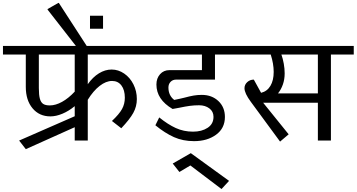

<svg xmlns="http://www.w3.org/2000/svg" viewBox="-42 -948 2406 1295"><path d="M550 -580V-380Q584 -428 625.5 -453.5Q667 -479 711 -479Q756 -479 795.5 -452Q835 -425 858 -379Q881 -333 881 -280Q881 -230 857 -186.5Q833 -143 776 -83L713 -132Q762 -178 781 -212.5Q800 -247 800 -289Q800 -341 777 -371.5Q754 -402 714 -402Q673 -402 630 -368.5Q587 -335 550 -275V0H462V-90L132 58L87 0L462 -164V-232Q422 -199 379 -181Q336 -163 298 -163Q223 -163 177.5 -217.5Q132 -272 132 -362V-580H-22V-638H968V-580ZM462 -330V-580H220V-354Q220 -307 227 -282Q234 -257 249.5 -247Q265 -237 294 -237Q333 -237 376.5 -261Q420 -285 462 -330Z M543 -638V-610H470V-638L279 -883V-887L351 -928H355ZM653 -754H565V-842H653Z M1006 -103 1032 -156Q1090 -109 1143.5 -84.5Q1197 -60 1260 -60Q1319 -60 1358.5 -86Q1398 -112 1398 -160Q1398 -196 1370 -217Q1342 -238 1301 -238Q1268 -238 1238.5 -234Q1209 -230 1166 -221L1122 -213Q1013 -277 1013 -378Q1013 -420 1037.5 -447.5Q1062 -475 1101 -475H1320V-580H924V-638H1562V-580H1408V-411H1145Q1123 -411 1108.5 -396Q1094 -381 1094 -358Q1094 -304 1133 -274Q1150 -277 1171 -282Q1192 -287 1201 -289Q1238 -299 1264 -303.5Q1290 -308 1319 -308Q1387 -308 1431 -266.5Q1475 -225 1475 -159Q1475 -83 1415.5 -39.5Q1356 4 1267 4Q1192 4 1131.5 -23Q1071 -50 1006 -103ZM1242 168 1168 212 1123 155 1245 85 1503 272 1452 327Z M2344 -580H2190V0H2102V-255H1733L1905 -42L1847 7L1650 -261Q1607 -319 1607 -353Q1607 -377 1625.5 -394Q1644 -411 1670 -411L1719 -322Q1760 -332 1782 -369Q1804 -406 1804 -463Q1804 -518 1784 -580H1518V-638H2344ZM2102 -318V-580H1856Q1866 -552 1872 -518.5Q1878 -485 1878 -453Q1878 -413 1866 -378.5Q1854 -344 1833 -318Z"/></svg>

Font: AmikoRegular
Style: Regular
Weight: 400
Designer: Pablo Impallari, Rodrigo Fuenzalida, Andres Torresi
Foundry: Impallari Type
Version: Version 1.000; ttfautohint (v1.3)